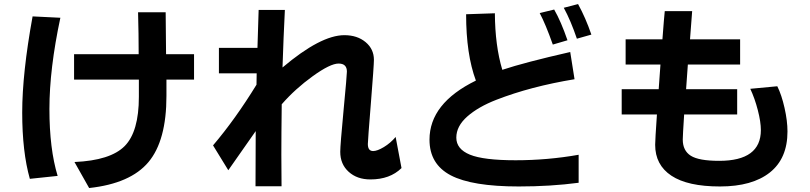

<svg xmlns="http://www.w3.org/2000/svg" viewBox="-20 -865 4040 958"><path d="M142.6 -783.2 281.2 -776.4Q226.6 -520.5 226.6 -321.3Q226.6 -122.1 267.6 12.7L128.9 27.3Q90.8 -107.4 90.8 -303.2Q90.8 -499 142.6 -783.2ZM349.6 -467.8V-594.7H671.9Q671.9 -695.3 668.9 -803.7H806.6L808.6 -594.7H948.2V-467.8H810.5V-386.7Q810.5 -163.1 720.7 -56.2Q630.9 50.8 424.8 73.2L351.6 -56.6Q531.2 -64.5 602.1 -136.2Q672.9 -208 672.9 -381.8V-467.8Z M1043 -139.6Q1154.3 -270.5 1259.8 -442.4L1260.7 -499H1072.3V-626H1264.6Q1269.5 -804.7 1270.5 -815.4H1401.4Q1394.5 -679.7 1389.6 -528.3Q1580.1 -689.5 1698.2 -689.5Q1762.7 -689.5 1804.2 -654.8Q1845.7 -620.1 1845.7 -566.4Q1845.7 -539.1 1830.6 -351.1Q1815.4 -163.1 1815.4 -146.5Q1815.4 -111.3 1841.8 -111.3Q1862.3 -111.3 1895.5 -131.3Q1928.7 -151.4 1954.1 -181.6L1983.4 -26.4Q1925.8 30.3 1828.1 30.3Q1761.7 30.3 1719.7 -7.8Q1677.7 -45.9 1677.7 -107.4Q1677.7 -140.6 1694.3 -315.4Q1710.9 -490.2 1710.9 -507.8Q1710.9 -547.9 1669.4 -547.9Q1627.9 -547.9 1540.5 -484.9Q1453.1 -421.9 1385.7 -344.7Q1383.8 -192.4 1383.8 -93.8Q1383.8 4.9 1384.8 64.5H1254.9Q1254.9 -122.1 1255.9 -210.9L1119.1 -15.6Z M2123 -168Q2123 -349.6 2354.5 -462.9Q2305.7 -593.8 2305.7 -793.9L2449.2 -798.8Q2450.2 -636.7 2486.3 -516.6Q2597.7 -553.7 2825.2 -605.5L2846.7 -469.7Q2627.9 -433.6 2457 -367.2Q2366.2 -332 2311.5 -283.7Q2256.8 -235.4 2256.8 -178.2Q2256.8 -121.1 2324.7 -93.3Q2392.6 -65.4 2552.7 -65.4Q2712.9 -65.4 2867.2 -92.8V46.9Q2727.5 65.4 2568.4 65.4Q2335 65.4 2229 9.8Q2123 -45.9 2123 -168ZM2672.9 -799.8 2745.1 -817.4Q2779.3 -757.8 2811.5 -664.1L2738.3 -642.6Q2702.1 -745.1 2672.9 -799.8ZM2793 -826.2 2864.3 -844.7Q2902.3 -775.4 2930.7 -692.4L2858.4 -671.9Q2828.1 -761.7 2793 -826.2Z M3082 -293.9V-419.9H3266.6L3275.4 -543H3101.6V-668.9H3285.2Q3293.9 -783.2 3296.9 -809.6H3433.6Q3433.6 -808.6 3422.9 -668.9H3672.9V-543H3412.1L3403.3 -419.9H3658.2V-293.9H3393.6Q3386.7 -187.5 3386.7 -168.9Q3386.7 -113.3 3426.8 -87.9Q3466.8 -62.5 3568.4 -62.5Q3776.4 -62.5 3776.4 -215.8Q3776.4 -256.8 3761.2 -315.4Q3746.1 -374 3723.6 -421.9L3858.4 -434.6Q3879.9 -391.6 3894.5 -326.7Q3909.2 -261.7 3909.2 -209Q3909.2 -74.2 3821.3 -4.4Q3733.4 65.4 3572.3 65.4Q3411.1 65.4 3330.1 11.7Q3249 -42 3249 -142.6Q3249 -166 3257.8 -293.9Z"/></svg>

Font: GenEi M Gothic v2 Bold
Style: Regular
Weight: 700
Version: Version 2.0